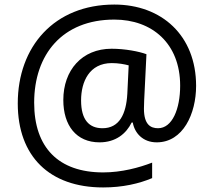

<svg xmlns="http://www.w3.org/2000/svg" viewBox="-20 -734 939 843"><path d="M841 -357C841 -578 690 -714 482 -714C218 -714 58 -529 58 -280C58 -48 197 89 433 89C519 89 591 72 648 48V-20C591 2 514 23 433 23C237 23 130 -86 130 -283C130 -495 254 -648 482 -648C648 -648 771 -543 771 -358C771 -255 736 -171 674 -171C641 -171 612 -187 612 -257C612 -261 612 -269 613 -293L623 -496C591 -508 529 -520 470 -520C340 -520 258 -426 258 -295C258 -183 315 -109 417 -109C488 -109 534 -147 558 -196H563C571 -150 607 -109 668 -109C784 -109 841 -235 841 -357ZM336 -293C336 -375 372 -457 471 -457C499 -457 527 -452 545 -447L539 -322C534 -233 504 -171 430 -171C372 -171 336 -207 336 -293Z"/></svg>

Font: Noto Sans Syriac Western
Style: Regular
Weight: 400
Designer: Patrick Giasson and the Monotype Design Team
Foundry: Monotype Imaging Inc.
Version: Version 3.000